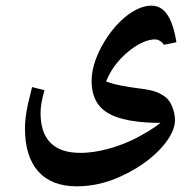

<svg xmlns="http://www.w3.org/2000/svg" viewBox="-20 -540 676 677"><path d="M251 117Q162 117 115 64.5Q68 12 68 -88Q68 -105 70.5 -126.5Q73 -148 79 -175Q85 -202 93 -233L137 -222Q123 -175 123 -142Q123 -72 158 -36.5Q193 -1 263 -1Q293 -1 325.5 -7Q358 -13 392 -24.5Q426 -36 458 -52Q481 -64 503.5 -77.5Q526 -91 546 -107Q534 -107 522.5 -107Q511 -107 500 -108Q433 -112 390.5 -127.5Q348 -143 327 -171Q303 -204 303 -254Q303 -292 318.5 -333Q334 -374 360.5 -412.5Q387 -451 420 -479Q470 -520 514 -520Q549 -520 570.5 -487.5Q592 -455 602 -391L558 -382Q551 -392 543 -396.5Q535 -401 526 -401Q508 -401 486.5 -392Q465 -383 443 -366.5Q421 -350 400 -327Q371 -295 354 -253Q374 -245 403.5 -239Q433 -233 472 -228Q507 -224 527.5 -217Q548 -210 563 -198Q578 -187 587.5 -163Q597 -139 597 -116Q597 -86 573 -49.5Q549 -13 506.5 21Q464 55 410 80Q332 117 251 117Z"/></svg>

Font: Noto Naskh Arabic UI
Style: Regular
Weight: 400
Designer: Monotype Design Team, David Williams, Mohamad Dakak and Nizar Qandah
Foundry: Monotype Imaging Inc.
Version: Version 2.014